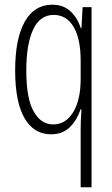

<svg xmlns="http://www.w3.org/2000/svg" viewBox="-20 -561 477 816"><path d="M322.8 234.9V-11.7Q322.8 -24.9 323.5 -48.6Q324.2 -72.3 326.2 -96.7H322.8Q305.7 -47.9 275.1 -19Q244.6 9.8 197.3 9.8Q124 9.8 84.2 -58.8Q44.4 -127.4 44.4 -261.2Q44.4 -396.5 85.2 -468.8Q126 -541 201.7 -541Q249 -541 279.1 -513.4Q309.1 -485.8 323.2 -441.4H326.2L331.1 -530.8H369.1V234.9ZM206.1 -32.2Q259.8 -32.2 291.3 -84.7Q322.8 -137.2 322.8 -225.1V-303.2Q322.8 -396.5 292.7 -447Q262.7 -497.6 208 -497.6Q149.9 -497.6 120.8 -435.5Q91.8 -373.5 91.8 -261.2Q91.8 -142.6 123 -87.4Q154.3 -32.2 206.1 -32.2Z"/></svg>

Font: Open Sans Condensed Light
Style: Regular
Weight: 300
Width: 3
Designer: Monotype Design Team
Foundry: Monotype Imaging Inc.
Version: Version 3.003; ttfautohint (v1.8.4)